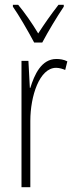

<svg xmlns="http://www.w3.org/2000/svg" viewBox="-20 -784 311 804"><path d="M123 -606H157C182 -653 218 -713 247 -756V-764H225C191 -720 168 -687 140 -644C115 -686 82 -733 56 -764H34V-756C58 -722 97 -655 123 -606ZM216 -537C153 -537 124 -471 107 -416H105L99 -529H70V0H107V-278C107 -381 145 -500 215 -500C229 -500 244 -495 253 -491L262 -527C247 -535 230 -537 216 -537Z"/></svg>

Font: Noto Sans Gurmukhi UI ExtraCondensed ExtraLight
Style: Regular
Weight: 200
Width: 2
Designer: Jelle Bosma - Monotype Design Team
Foundry: Monotype Imaging Inc.
Version: Version 2.004